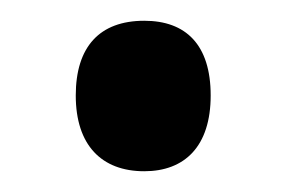

<svg xmlns="http://www.w3.org/2000/svg" viewBox="-20 -155 275 185"><path d="M53 -63C53 -15 78 10 119 10C158 10 183 -14 183 -63C183 -112 159 -135 119 -135C76 -135 53 -110 53 -63Z"/></svg>

Font: Noto Sans Display Condensed Medium
Style: Regular
Weight: 500
Width: 3
Designer: Monotype Design Team
Foundry: Monotype Imaging Inc.
Version: Version 1.900